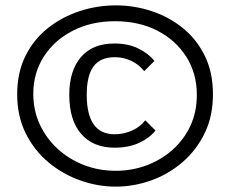

<svg xmlns="http://www.w3.org/2000/svg" viewBox="-20 -707 857 715"><path d="M44 -356Q44 -437 75 -499Q106 -561 158.5 -602.5Q211 -644 276.5 -665.5Q342 -687 411 -687Q480 -687 545 -665.5Q610 -644 661.5 -602Q713 -560 743 -498.5Q773 -437 773 -356Q773 -274 742 -210.5Q711 -147 659 -102.5Q607 -58 542.5 -35Q478 -12 411 -12Q344 -12 279 -35Q214 -58 161 -102Q108 -146 76 -210Q44 -274 44 -356ZM104 -358Q104 -296 128 -244Q152 -192 194.5 -153Q237 -114 292.5 -92.5Q348 -71 411 -71Q472 -71 526.5 -91.5Q581 -112 623 -149.5Q665 -187 689 -238.5Q713 -290 713 -354Q713 -434 673.5 -496Q634 -558 565.5 -593Q497 -628 408 -628Q320 -628 251 -592.5Q182 -557 143 -496Q104 -435 104 -358ZM559 -221Q537 -193 498 -175Q459 -157 407 -157Q327 -157 282.5 -208Q238 -259 238 -354Q238 -444 281.5 -494.5Q325 -545 406 -545Q457 -545 495 -526.5Q533 -508 555 -480L517 -442Q497 -467 468.5 -480.5Q440 -494 408 -494Q354 -494 328.5 -460Q303 -426 303 -354Q303 -207 407 -207Q440 -207 471 -220.5Q502 -234 521 -259Z"/></svg>

Font: Moderustic
Style: Regular
Weight: 400
Designer: Tural Alisoy
Foundry: TAFT Foundry
Version: Version 2.120